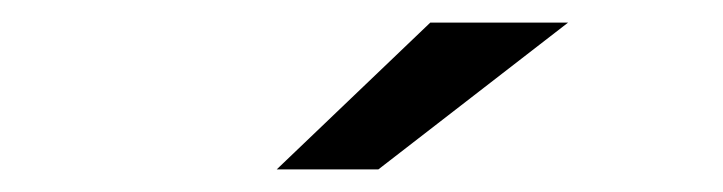

<svg xmlns="http://www.w3.org/2000/svg" viewBox="-20 -757 640 170"><path d="M225 -607 361 -737H483L315 -607Z"/></svg>

Font: Montserrat Thin Medium
Style: Regular
Weight: 500
Version: Version 9.000